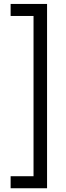

<svg xmlns="http://www.w3.org/2000/svg" viewBox="-20 -832 343 998"><path d="M35.2 146.5V84H154.3V-749H35.2V-811.5H224.6V146.5Z"/></svg>

Font: Reddit Sans Chocolate
Style: Regular
Weight: 400
Designer: Stephen Hutchings
Foundry: Reddit
Version: Version 1.013